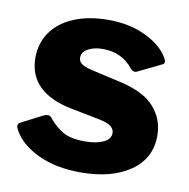

<svg xmlns="http://www.w3.org/2000/svg" viewBox="-67 -606 670 681"><g transform="rotate(10 268.0 -265.0)"><path d="M269 -435Q237 -435 215.5 -423Q194 -411 194 -390Q194 -379 203.5 -370.5Q213 -362 241 -355L351 -330Q435 -311 473.5 -268Q512 -225 512 -165Q512 -83 444.5 -36.5Q377 10 266 10Q177 10 112.5 -20.5Q48 -51 22 -99Q17 -107 17 -114Q17 -122 24 -126L102 -166Q110 -170 117 -170Q125 -170 130 -164Q154 -134 182.5 -117.5Q211 -101 263 -101Q303 -101 328.5 -113Q354 -125 354 -147Q354 -161 341.5 -171Q329 -181 298 -187L196 -207Q38 -238 38 -364Q38 -415 65.5 -455Q93 -495 146 -517.5Q199 -540 271 -540Q346 -540 404 -512.5Q462 -485 486 -445Q493 -435 493 -428Q493 -421 486 -418L404 -378Q398 -375 394 -375Q385 -375 377 -385Q337 -435 269 -435Z"/></g></svg>

Font: Libre Franklin ExtraBold
Style: Regular
Weight: 800
Designer: Pablo Impallari, Rodrigo Fuenzalida
Foundry: Impallari Type
Version: Version 1.002; ttfautohint (v1.5)